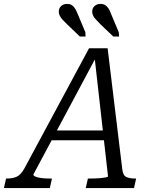

<svg xmlns="http://www.w3.org/2000/svg" viewBox="-74 -963 786 983"><path d="M193 -295H471V-245H171ZM409 -681 422 -678 97 -70Q96 -64 107 -59Q118 -54 137 -51.5Q156 -49 179 -49H192L181 0H-54L-43 -49H-38Q-9 -49 12 -58.5Q33 -68 51 -101L382 -716H477L552 -97Q555 -66 571.5 -57.5Q588 -49 617 -49H623L612 0H365L376 -49H389Q413 -49 433 -50.5Q453 -52 466 -54.5Q479 -57 479 -60ZM324 -891 363 -798 364 -776H335L270 -838Q256 -852 246.5 -862Q237 -872 232 -882.5Q227 -893 227 -904Q227 -921 239 -932Q251 -943 269 -943Q283 -943 292.5 -937.5Q302 -932 309.5 -920.5Q317 -909 324 -891ZM495 -891 534 -798 536 -776H506L441 -838Q428 -852 418 -862Q408 -872 403 -882.5Q398 -893 398 -904Q398 -921 410 -932Q422 -943 441 -943Q454 -943 463.5 -937.5Q473 -932 481 -920.5Q489 -909 495 -891Z"/></svg>

Font: Roboto Serif Light
Style: Italic
Weight: 300
Italic angle: -10°
Version: Version 1.007